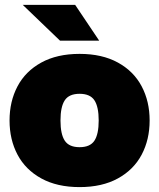

<svg xmlns="http://www.w3.org/2000/svg" viewBox="-20 -752 650 784"><path d="M19 -260Q19 -338 51.5 -399.5Q84 -461 148.5 -496.5Q213 -532 305 -532Q397 -532 461.5 -496.5Q526 -461 558.5 -399.5Q591 -338 591 -260Q591 -182 558.5 -120.5Q526 -59 461.5 -23.5Q397 12 305 12Q213 12 148.5 -23.5Q84 -59 51.5 -120.5Q19 -182 19 -260ZM305 -151Q348 -151 365.5 -177.5Q383 -204 383 -260Q383 -316 365.5 -342.5Q348 -369 305 -369Q262 -369 244.5 -342.5Q227 -316 227 -260Q227 -204 244.5 -177.5Q262 -151 305 -151ZM225 -586 73 -732H287L385 -586Z"/></svg>

Font: Aspekta 1000
Style: Regular
Weight: 1000
Designer: Ivo Dolenc
Version: Version 2.000